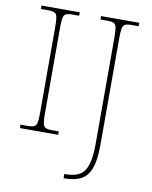

<svg xmlns="http://www.w3.org/2000/svg" viewBox="-101 -788 870 1102"><g transform="rotate(10 334.0 -237.0)"><path d="M50 0V-20H93Q118 -20 130 -26Q142 -32 145.5 -51Q149 -70 149 -108V-606Q149 -645 145.5 -663.5Q142 -682 130 -688Q118 -694 93 -694H50V-714H273V-694H233Q208 -694 196 -688Q184 -682 180.5 -663.5Q177 -645 177 -606V-108Q177 -70 180.5 -51Q184 -32 196 -26Q208 -20 233 -20H273V0ZM347 240V215H355Q438 215 466 167Q494 119 494 17V-606Q494 -645 490.5 -663.5Q487 -682 475 -688Q463 -694 438 -694H397V-714H620V-694H578Q553 -694 541 -688Q529 -682 525.5 -663.5Q522 -645 522 -606V16Q522 95 506.5 144.5Q491 194 453.5 217Q416 240 350 240Z"/></g></svg>

Font: Noto Serif Thin
Style: Regular
Weight: 100
Designer: Monotype Design Team
Foundry: Monotype Imaging Inc.
Version: Version 2.015